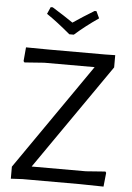

<svg xmlns="http://www.w3.org/2000/svg" viewBox="-58 -891 643 937"><g transform="rotate(5 264.0 -422.5)"><path d="M376 -848 392 -814Q329 -771 276 -724H254Q189 -779 137 -814L152 -848H162Q225 -809 264 -782Q311 -814 367 -848ZM486 -642V-582L127 -65H393L488 -72L492 -66L485 2L369 0H88L31 3V-56L391 -575H144L48 -568L43 -574L49 -642L160 -641H437Z"/></g></svg>

Font: Alegreya Sans SC
Style: Regular
Weight: 400
Designer: Juan Pablo del Peral
Foundry: Huerta Tipografica
Version: Version 2.007